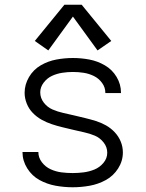

<svg xmlns="http://www.w3.org/2000/svg" viewBox="-20 -783 616 811"><path d="M287 8Q323 8 359 1.5Q395 -5 427 -22.5Q459 -40 479 -71.5Q499 -103 499 -139Q499 -163 490 -185Q481 -207 464.5 -224.5Q448 -242 427.5 -253.5Q407 -265 384.5 -272Q362 -279 339 -284.5Q316 -290 293 -295.5Q270 -301 247 -306Q224 -311 202 -320.5Q180 -330 165 -349.5Q150 -369 150 -393Q150 -415 164.5 -434Q179 -453 199.5 -462.5Q220 -472 242.5 -475.5Q265 -479 288 -479Q311 -479 333.5 -475.5Q356 -472 376.5 -462Q397 -452 411 -433Q425 -414 425 -391V-390H491V-392Q491 -427 472.5 -458Q454 -489 423 -507Q392 -525 357.5 -531.5Q323 -538 288 -538Q253 -538 218 -531.5Q183 -525 152 -507Q121 -489 102.5 -457.5Q84 -426 84 -391Q84 -368 93 -345.5Q102 -323 118.5 -306Q135 -289 155.5 -277.5Q176 -266 198.5 -258.5Q221 -251 244 -245.5Q267 -240 290 -234.5Q313 -229 336 -224Q359 -219 380.5 -210Q402 -201 417.5 -181.5Q433 -162 433 -138Q433 -114 417 -95Q401 -76 379 -67Q357 -58 333.5 -55Q310 -52 287 -52Q263 -52 239.5 -55Q216 -58 194 -68Q172 -78 157 -97.5Q142 -117 142 -141H75V-140Q75 -104 95 -72Q115 -40 147 -22.5Q179 -5 215 1.5Q251 8 287 8ZM184 -570 288 -713 392 -570 450 -610 325 -763H252L127 -610Z"/></svg>

Font: Iosevka Sparkle Light
Style: Regular
Weight: 300
Designer: Belleve Invis
Foundry: Belleve Invis
Version: Version 4.5.0; ttfautohint (v1.8.3)